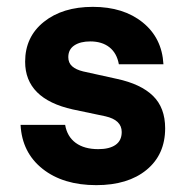

<svg xmlns="http://www.w3.org/2000/svg" viewBox="-20 -530 533 560"><path d="M260.8 10Q164.2 10 104.2 -37.5Q44.2 -85 40 -165.8H170Q175.8 -131.7 200.8 -113.3Q225.8 -95 266.7 -95Q299.2 -95 317.1 -107.5Q335 -120 335 -145Q335 -180 287.5 -190.8L192.5 -210.8Q53.3 -241.7 53.3 -350Q53.3 -422.5 107.9 -466.2Q162.5 -510 250.8 -510Q340 -510 396.2 -464.6Q452.5 -419.2 456.7 -342.5H326.7Q320.8 -375 299.2 -392.1Q277.5 -409.2 243.3 -409.2Q214.2 -409.2 196.7 -397.5Q179.2 -385.8 179.2 -363.3Q179.2 -346.7 190.4 -336.7Q201.7 -326.7 222.5 -321.7L320.8 -300Q390.8 -285 426.2 -250.4Q461.7 -215.8 461.7 -155.8Q461.7 -79.2 407.5 -34.6Q353.3 10 260.8 10Z"/></svg>

Font: Funnel Sans
Style: Bold
Weight: 700
Designer: NORD ID, Kristian Moeller
Foundry: Dicotype
Version: Version 1.000